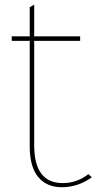

<svg xmlns="http://www.w3.org/2000/svg" viewBox="-20 -784 419 814"><path d="M355 -45.9 369.1 -32.2Q310.1 9.8 242.2 9.8Q178.2 9.8 142.1 -33.4Q106 -76.7 106 -164.1V-607.9L107.9 -610.8H29.8V-629.9H107.9L106 -632.8V-753.9L125 -764.2V-632.8L123 -629.9H319.8V-610.8H123L125 -607.9V-168Q125 -7.8 246.1 -7.8Q306.2 -7.8 355 -45.9Z"/></svg>

Font: Sinkin Sans 100 Thin
Style: Regular
Weight: 100
Designer: Keith Bates
Foundry: K-Type
Version: Sinkin Sans (version 1.0)  by Keith Bates   •   © 2014   www